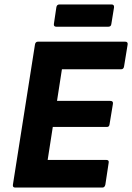

<svg xmlns="http://www.w3.org/2000/svg" viewBox="-20 -842 593 862"><path d="M48 0Q36 0 38 -13L137 -642Q139 -655 151 -655H541Q555 -655 553 -642L537 -544Q535 -531 524 -531H258L236 -389H475Q489 -389 487 -376L472 -285Q471 -272 460 -272H217L194 -124H457Q470 -124 468 -112L453 -13Q450 0 440 0ZM233 -722Q220 -722 222 -735L233 -809Q235 -822 247 -822H481Q493 -822 492 -809L480 -735Q479 -722 466 -722Z"/></svg>

Font: Sofia Sans ExtraBold
Style: Italic
Weight: 800
Italic angle: -9°
Designer: Botio Nikoltchev, Ani Petrova
Foundry: lettersoup
Version: Version 4.100; ttfautohint (v1.8.4.7-5d5b)